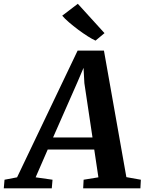

<svg xmlns="http://www.w3.org/2000/svg" viewBox="-94 -1020 782 1040"><path d="M-73.5 0 -69.5 -46.5 -1.5 -59.5 326.5 -746H469L590.5 -60.5L669 -46.5L666.5 0H356.5L359 -46.5L439 -59.5L416.5 -210H164.5L99 -59.5L190.5 -46.5L186.5 0ZM193.5 -275.5H407L363 -569.5L358.5 -652.5L325 -574ZM423.5 -800Q406.5 -807.5 381.2 -823.5Q356 -839.5 329.5 -859.2Q303 -879 279.8 -899Q256.5 -919 243 -935L327.5 -999.5L472 -840.5Z"/></svg>

Font: Merriweather 20pt
Style: Bold Italic
Weight: 700
Italic angle: -7.8°
Version: Version 2.101